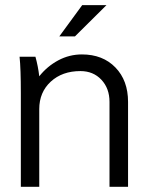

<svg xmlns="http://www.w3.org/2000/svg" viewBox="-20 -718 567 738"><path d="M55.2 -500H116.2Q126.5 -462.9 130.9 -424.8Q161.6 -463.4 204.1 -486.1Q246.6 -508.8 294.9 -508.8Q375 -508.8 423.6 -458.7Q472.2 -408.7 472.2 -326.2V0H400.9V-326.2Q400.9 -378.4 369.6 -411.6Q338.4 -444.8 289.1 -444.8Q219.2 -444.8 175 -404.1Q130.9 -363.3 130.9 -298.8V0H60.1V-359.9Q60.1 -455.1 55.2 -500ZM295.9 -698.2H389.2L268.1 -578.1H208Z"/></svg>

Font: LT Superior
Style: Regular
Weight: 400
Designer: Daniel Lyons
Foundry: LyonsType
Version: Version 1.000